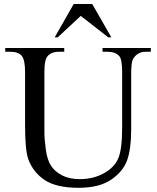

<svg xmlns="http://www.w3.org/2000/svg" viewBox="-20 -895 762 931"><path d="M477.1 -644V-662.1H711.4V-644H686.5Q647.5 -644 626.5 -611.3Q616.2 -596.2 616.2 -541V-272.5Q616.2 -172.9 596.4 -117.9Q576.7 -63 518.8 -23.7Q460.9 15.6 361.3 15.6Q252.9 15.6 196.8 -22Q140.6 -59.6 117.2 -123Q101.6 -166.5 101.6 -286.1V-544.9Q101.6 -606 84.7 -625Q67.9 -644 30.3 -644H5.4V-662.1H291.5V-644H266.1Q225.1 -644 207.5 -618.2Q195.3 -600.6 195.3 -544.9V-256.3Q195.3 -217.8 202.4 -168Q209.5 -118.2 228 -90.3Q246.6 -62.5 281.5 -44.4Q316.4 -26.4 367.2 -26.4Q432.1 -26.4 483.4 -54.7Q534.7 -83 553.5 -127.2Q572.3 -171.4 572.3 -276.9V-544.9Q572.3 -606.9 558.6 -622.6Q539.6 -644 502 -644ZM337.4 -875.5H427.2L520 -713.9H504.9L371.6 -817.9L259.8 -713.9H245.1Z"/></svg>

Font: Jameel Khushkhat-L
Style: Regular
Weight: 400
Version: Version 3.5